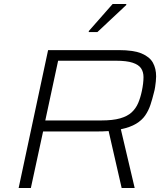

<svg xmlns="http://www.w3.org/2000/svg" viewBox="-20 -938 834 958"><path d="M73 0 220 -688H572Q647 -688 687 -671Q727 -654 743 -625Q759 -596 759 -557Q759 -545 757.5 -531.5Q756 -518 754 -504Q752 -490 748 -476Q740 -443 730.5 -414.5Q721 -386 704.5 -362Q688 -338 659 -320.5Q630 -303 583 -293L652 0H587L522 -284Q508 -283 492.5 -282.5Q477 -282 461 -282H195L134 0ZM206 -337H485Q543 -337 579.5 -347.5Q616 -358 637 -377.5Q658 -397 669.5 -424Q681 -451 688 -485Q692 -504 694 -521.5Q696 -539 696 -553Q696 -579 684 -597Q672 -615 642 -625Q612 -635 558 -635H270ZM423 -778V-783L542 -918H610V-913L466 -778Z"/></svg>

Font: Saira Expanded Light
Style: Italic
Weight: 300
Width: 7
Italic angle: -12°
Designer: Hector Gatti with collaboration of the Omnibus-Type team
Foundry: Omnibus-Type
Version: Version 1.101